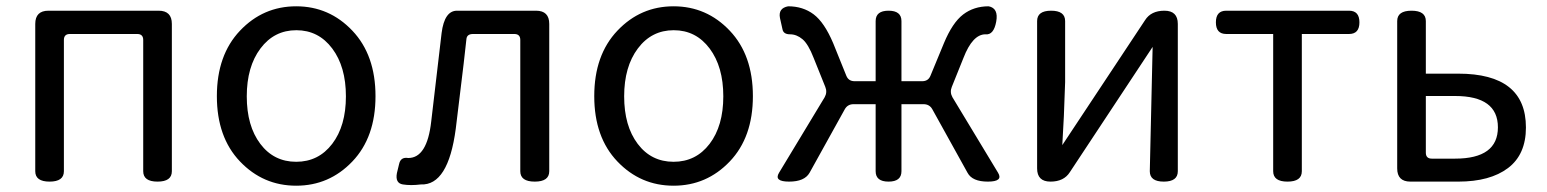

<svg xmlns="http://www.w3.org/2000/svg" viewBox="-20 -577 4915 610"><path d="M183 -33Q183 0 137.5 0Q92 0 92 -33V-501Q92 -543 134 -543H484Q526 -543 526 -501V-33Q526 0 480.5 0Q435 0 435 -33V-450Q435 -469 416 -469H202Q183 -469 183 -450Z M1099.5 -64Q1026 13 921 13Q816 13 742.5 -64Q669 -141 669 -271.5Q669 -402 742.5 -479.5Q816 -557 921 -557Q1026 -557 1099.5 -479.5Q1173 -402 1173 -271.5Q1173 -141 1099.5 -64ZM807 -120Q850 -63 921 -63Q992 -63 1035.5 -120Q1079 -177 1079 -271Q1079 -365 1035.5 -423Q992 -481 921.5 -481Q851 -481 807.5 -423Q764 -365 764 -271Q764 -177 807 -120Z M1317 9Q1285 13 1260 9Q1235 5 1241 -27L1248 -56Q1253 -79 1277 -75Q1337 -75 1350 -191Q1353 -216 1383 -472Q1392 -543 1432 -543H1683Q1725 -543 1725 -501V-33Q1725 0 1679 0Q1633 0 1633 -33V-450Q1633 -469 1614 -469H1483Q1464 -469 1462 -454L1453 -374Q1435 -222 1428 -168Q1404 13 1317 9Z M2298.5 -64Q2225 13 2120 13Q2015 13 1941.5 -64Q1868 -141 1868 -271.5Q1868 -402 1941.5 -479.5Q2015 -557 2120 -557Q2225 -557 2298.5 -479.5Q2372 -402 2372 -271.5Q2372 -141 2298.5 -64ZM2006 -120Q2049 -63 2120 -63Q2191 -63 2234.5 -120Q2278 -177 2278 -271Q2278 -365 2234.5 -423Q2191 -481 2120.5 -481Q2050 -481 2006.5 -423Q1963 -365 1963 -271Q1963 -177 2006 -120Z M2455 -28 2600 -268Q2609 -284 2602 -301L2565 -393Q2548 -437 2529.5 -452.5Q2511 -468 2490 -468Q2469 -468 2466 -484L2458 -520Q2452 -551 2484 -557Q2531 -557 2565 -531.5Q2599 -506 2627 -440L2669 -336Q2676 -319 2695 -319H2762V-510Q2762 -543 2803 -543Q2844 -543 2844 -510V-319H2910Q2929 -319 2936 -336L2979 -440Q3006 -505 3040 -531Q3074 -557 3121 -557Q3153 -551 3145 -508Q3137 -465 3111 -468Q3070 -468 3041 -393L3004 -301Q2997 -284 3006 -268L3151 -28Q3168 0 3118.5 0Q3069 0 3054 -28L2942 -230Q2933 -246 2914 -246H2844V-33Q2844 0 2803 0Q2762 0 2762 -33V-246H2692Q2673 -246 2664 -230L2552 -28Q2536 0 2487 0Q2438 0 2455 -28Z M3379 -30Q3360 0 3317.5 0Q3275 0 3275 -42V-510Q3275 -543 3319.5 -543Q3364 -543 3364 -510V-316L3360 -208L3355 -116L3618 -513Q3637 -543 3679.5 -543Q3722 -543 3722 -501V-33Q3722 0 3677.5 0Q3633 0 3633 -33L3642 -428Z M4116 -33Q4116 0 4070.5 0Q4025 0 4025 -33V-469H3876Q3843 -469 3843 -506Q3843 -543 3876 -543H4266Q4299 -543 4299 -506Q4299 -469 4266 -469H4116Z M4613 -343Q4828 -343 4828 -172Q4828 -86 4771 -43Q4714 0 4613 0H4461Q4419 0 4419 -42V-510Q4419 -543 4464.5 -543Q4510 -543 4510 -510V-343ZM4603 -73Q4739 -73 4739 -172.5Q4739 -272 4603 -272H4510V-92Q4510 -73 4529 -73Z"/></svg>

Font: Raw Maruko Gothic CJK TC
Style: Regular
Weight: 400
Version: Version 1.001